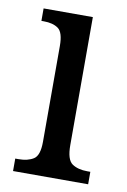

<svg xmlns="http://www.w3.org/2000/svg" viewBox="-68 -579 413 622"><g transform="rotate(10 139.0 -268.0)"><path d="M19 0V-41H30Q60 -41 79 -53Q98 -65 98 -110V-425Q98 -470 80.5 -482.5Q63 -495 33 -495H25V-536H187V-115Q187 -67 206 -54Q225 -41 256 -41H266V0Z"/></g></svg>

Font: Noto Serif Condensed
Style: Regular
Weight: 400
Width: 3
Designer: Monotype Design Team
Foundry: Monotype Imaging Inc.
Version: Version 2.013; ttfautohint (v1.8.4.7-5d5b)